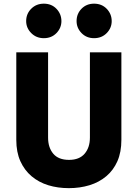

<svg xmlns="http://www.w3.org/2000/svg" viewBox="-20 -981 741 1031"><path d="M67.5 -700V-230Q67.5 -164 89.3 -115.5Q111.2 -67 149.7 -34.5Q188.2 -2 239.3 13.7Q290.5 29.3 349.7 29.3Q408.8 29.3 460.3 13.7Q511.8 -2 550.5 -34.5Q589.2 -67 610.5 -115.5Q631.8 -164 631.8 -230V-700H462.8V-242.2Q462.8 -188.7 434.4 -155.6Q406 -122.5 350.8 -122.5Q293.8 -122.5 266 -155.6Q238.2 -188.7 238.2 -242.2V-700ZM391.2 -867.8Q391.2 -830.8 417.8 -803.4Q444.5 -776 485 -776Q526.5 -776 553.2 -803.5Q579.8 -830.9 579.8 -867.6Q579.8 -905.8 553.2 -933.6Q526.5 -961.3 485 -961.3Q444.5 -961.3 417.8 -934.1Q391.2 -906.9 391.2 -867.8ZM120.5 -867.8Q120.5 -830.8 147.7 -803.4Q174.8 -776 215.3 -776Q256.8 -776 283.3 -803.5Q309.8 -830.9 309.8 -867.6Q309.8 -905.8 283.3 -933.6Q256.8 -961.3 215.3 -961.3Q174.8 -961.3 147.7 -934.1Q120.5 -906.9 120.5 -867.8Z"/></svg>

Font: Jost* Book
Style: Regular
Weight: 400
Version: Version 3.000